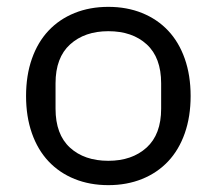

<svg xmlns="http://www.w3.org/2000/svg" viewBox="-20 -528 632 560"><path d="M296 -59Q365 -59 407.5 -97.5Q450 -136 450 -211V-285Q450 -360 408 -398.5Q366 -437 296 -437Q227 -437 184.5 -398.5Q142 -360 142 -285V-211Q142 -136 184 -97.5Q226 -59 296 -59ZM296 12Q242 12 197.5 -6Q153 -24 121.5 -57.5Q90 -91 73 -139.5Q56 -188 56 -248Q56 -308 73 -356.5Q90 -405 121.5 -438.5Q153 -472 197.5 -490Q242 -508 296 -508Q350 -508 394.5 -490Q439 -472 470.5 -438.5Q502 -405 519 -356.5Q536 -308 536 -248Q536 -188 519 -139.5Q502 -91 470.5 -57.5Q439 -24 394.5 -6Q350 12 296 12Z"/></svg>

Font: IBM Plex Sans Thai
Style: Regular
Weight: 400
Designer: Mike Abbink, Paul van der Laan, Pieter van Rosmalen, Ben Mitchell, Mark Frömberg
Foundry: Bold Monday
Version: Version 1.2